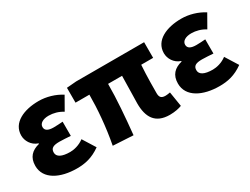

<svg xmlns="http://www.w3.org/2000/svg" viewBox="-55 -1023 1920 1476"><g transform="rotate(-30 904.5 -284.5)"><path d="M309 14C380 14 446 1 520 -52L450 -164C408 -132 359 -122 327 -122C253 -122 214 -143 214 -181C214 -219 238 -232 293 -232C324 -232 359 -229 392 -227V-353C366 -351 335 -349 311 -349C263 -349 237 -363 237 -394C237 -426 270 -447 321 -447C363 -447 407 -435 444 -411L509 -525C452 -562 379 -583 311 -583C181 -583 63 -533 63 -419C63 -374 91 -320 149 -301V-296C81 -279 40 -239 40 -163C40 -45 162 14 309 14Z M1134 14C1179 14 1218 5 1240 -4L1219 -135C1203 -132 1188 -130 1178 -130C1145 -130 1127 -141 1127 -181C1127 -204 1127 -333 1134 -430H1240V-569H637L551 -562V-430H674C674 -307 662 -152 633 0L812 10C827 -138 840 -296 840 -430H964C963 -338 959 -219 959 -187C959 -67 1003 14 1134 14Z M1575 14C1646 14 1712 1 1786 -52L1716 -164C1674 -132 1625 -122 1593 -122C1519 -122 1480 -143 1480 -181C1480 -219 1504 -232 1559 -232C1590 -232 1625 -229 1658 -227V-353C1632 -351 1601 -349 1577 -349C1529 -349 1503 -363 1503 -394C1503 -426 1536 -447 1587 -447C1629 -447 1673 -435 1710 -411L1775 -525C1718 -562 1645 -583 1577 -583C1447 -583 1329 -533 1329 -419C1329 -374 1357 -320 1415 -301V-296C1347 -279 1306 -239 1306 -163C1306 -45 1428 14 1575 14Z"/></g></svg>

Font: Noto Sans JP Black
Style: Regular
Weight: 900
Designer: Ryoko NISHIZUKA 西塚涼子 (kana, bopomofo & ideographs); Paul D. Hunt (Latin, Greek & Cyrillic); Sandoll Communications 산돌커뮤니
Foundry: Adobe
Version: Version 2.002;hotconv 1.0.116;makeotfexe 2.5.65601